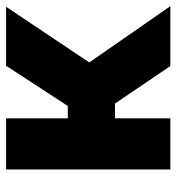

<svg xmlns="http://www.w3.org/2000/svg" viewBox="5 -575 570 620"><g transform="rotate(-90 290.0 -265.0)"><path d="M52.7 -530.3H217.8V-331.1H257.8L387.7 -530.3H578.1L398.4 -261.7L580.1 0H386.7L265.6 -178.7H217.8V0H52.7Z"/></g></svg>

Font: Pretendard Std ExtraBold
Style: Regular
Weight: 800
Designer: Base glyphs from Inter by Rasmus Andersson; Hangeul glyphs from Noto Sans CJK(Source Han Sans) by Jang Soo-young and Kan
Foundry: Kil Hyung-jin
Version: Version 1.309